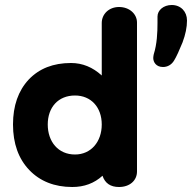

<svg xmlns="http://www.w3.org/2000/svg" viewBox="-20 -732 768 768"><path d="M677 -491C686 -506 697 -530 710 -562C722 -594 728 -623 728 -650C728 -686 703 -712 667 -712C634 -712 610 -691 610 -666C610 -664 610 -663 610 -661C610 -654 610 -648 610 -641C610 -602 608 -556 595 -515C594 -510 593 -505 593 -500C593 -484 604 -464 632 -464C649 -464 666 -472 677 -491ZM269 16C317 16 357 1 390 -29C400 1 422 16 456 16C499 16 528 -10 528 -46V-642C528 -675 499 -704 456 -704C416 -704 387 -676 387 -640V-430C351 -463 310 -480 264 -480C193 -480 137 -458 95 -414C53 -369 32 -309 32 -234C32 -158 54 -97 97 -52C140 -7 198 16 269 16ZM280 -114C213 -114 171 -165 171 -234C171 -303 213 -350 280 -350C344 -350 387 -303 387 -234C387 -165 344 -114 280 -114Z"/></svg>

Font: Dongle
Style: Bold
Weight: 700
Designer: Yanghee Ryu
Foundry: Yanghee Ryu
Version: Version 2.000